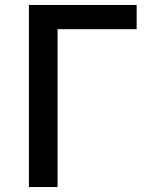

<svg xmlns="http://www.w3.org/2000/svg" viewBox="-20 -757 609 777"><path d="M97 0V-737H533V-639H213V0Z"/></svg>

Font: Noto Sans SC Medium
Style: Regular
Weight: 500
Designer: Ryoko NISHIZUKA  (kana, bopomofo & ideographs); Paul D. Hunt (Latin, Greek & Cyrillic); Sandoll Communications , Soo-you
Foundry: Adobe
Version: Version 2.004-H2;hotconv 1.0.118;makeotfexe 2.5.65603